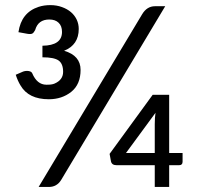

<svg xmlns="http://www.w3.org/2000/svg" viewBox="-20 -742 783 762"><path d="M595.2 -717.3H635.7L222.7 -27.8Q205.6 0 173.8 0H133.3L543.9 -685.1Q563 -717.3 595.2 -717.3ZM226.1 -615.2Q226.1 -639.2 212.4 -651.9Q199.2 -664.6 175.8 -664.6Q131.3 -664.6 119.6 -623Q114.3 -612.3 108.4 -608.9Q102.5 -605.5 88.4 -607.9L53.2 -614.3Q64.5 -692.4 133.3 -714.8Q154.3 -721.7 179.7 -721.7Q205.1 -721.7 226.1 -713.9Q268.1 -698.7 284.7 -663.6Q292.5 -646.5 292.5 -627Q292.5 -564 234.4 -540.5Q299.8 -521.5 299.8 -464.4Q299.8 -407.2 262.7 -377.4Q225.6 -348.1 173.8 -348.1Q93.3 -348.1 61.5 -402.8Q50.3 -420.9 42.5 -445.3L71.8 -458Q83.5 -461.9 94.2 -460Q105 -458 107.9 -451.2Q127 -406.2 163.6 -405.8Q185.1 -405.3 196.3 -410.2Q230.5 -424.8 230.5 -457Q230.5 -489.3 212.4 -502Q194.3 -514.6 148.4 -514.6V-560.5Q226.1 -561.5 226.1 -615.2ZM594.2 -249Q594.2 -276.4 597.2 -294.4L480 -134.8H594.2ZM704.6 -100.1Q704.6 -86.4 690.9 -86.4H651.4V0H594.2V-86.4H442.4Q423.8 -86.4 420.4 -101.6L415 -131.3L585.9 -365.7H651.4V-134.8H704.6Z"/></svg>

Font: Lato-Medium
Style: Regular
Weight: 500
Designer: Lukasz Dziedzic
Foundry: tyPoland Lukasz Dziedzic
Version: Version 2.006; 2014-01-15